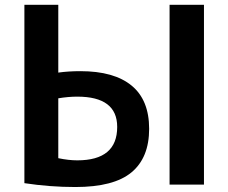

<svg xmlns="http://www.w3.org/2000/svg" viewBox="-20 -750 928 780"><path d="M79.1 -5.9V-730.5H216.8V-455.1Q257.8 -460.9 306.6 -460.9Q443.4 -460.9 514.6 -402.3Q585.9 -343.8 585.9 -226.6Q585.9 -109.4 514.2 -49.8Q442.4 9.8 286.1 9.8Q182.6 9.8 79.1 -5.9ZM216.8 -107.4Q258.8 -98.6 293.9 -98.6Q456.1 -98.6 456.1 -234.4Q456.1 -357.4 293.9 -357.4Q257.8 -357.4 216.8 -350.6ZM668.9 0V-730.5H808.6V0Z"/></svg>

Font: GenEi M Gothic v2 Bold
Style: Regular
Weight: 700
Version: Version 2.0